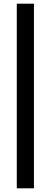

<svg xmlns="http://www.w3.org/2000/svg" viewBox="-20 -771 275 1041"><path d="M71 250V-751H164V250Z"/></svg>

Font: Lobster Two
Style: Bold
Weight: 700
Designer: Pablo Impallari
Foundry: Pablo Impallari. www.impallari.com
Version: Version 1.006